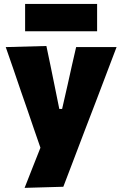

<svg xmlns="http://www.w3.org/2000/svg" viewBox="-20 -734 606 952"><path d="M102 197.5Q121 149 141 98.2Q161 47.5 180.5 -1.5Q164 -49 147.5 -96.8Q131 -144.5 115.5 -190.5L84 -281Q66 -334.5 46.5 -391Q27 -447 8.5 -500.5L210 -506Q220 -457 230 -410.5Q239.5 -364 249.5 -315L274 -194H288L315.5 -314.5Q326 -362 336.2 -407.8Q346.5 -453.5 357.5 -500.5H558Q542.5 -460.5 528.5 -423Q514 -385 497 -340Q479.5 -294.5 456 -232L402 -91.5Q366 4 340.2 71Q314.5 138 294 192ZM104.5 -579V-714.5H461.5V-579Z"/></svg>

Font: Heraclito ExtraBold
Style: Regular
Weight: 800
Designer: Kostas Bartsokas (font) & Cristiano Sobral (main changes)
Foundry: Kostas Bartsokas (font) & Cristiano Sobral (main changes)
Version: Version 1.00;July 8, 2020;FontCreator 13.0.0.2655 64-bit